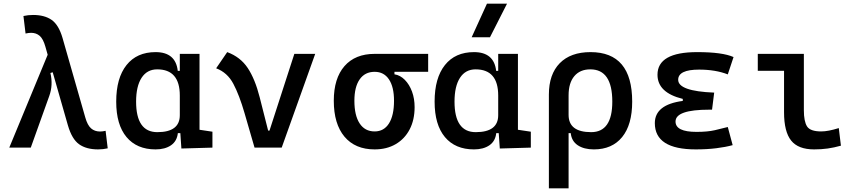

<svg xmlns="http://www.w3.org/2000/svg" viewBox="-20 -815 4728 1060"><path d="M31.2 0 243.2 -512.7 230.5 -557.6Q218.3 -600.6 199 -617.2Q179.7 -633.8 151.9 -633.8Q138.2 -633.8 121.1 -629.9L109.4 -726.6Q134.8 -732.4 162.6 -732.4Q226.1 -732.4 265.1 -705.1Q304.2 -677.7 325.2 -605.5L450.7 -167Q462.9 -123.5 482.9 -106.2Q502.9 -88.9 532.2 -88.9Q545.9 -88.9 563 -92.8L574.7 3.9Q549.3 9.8 521.5 9.8Q456.5 9.8 416.7 -18.6Q377 -46.9 355 -122.6L271 -416L258.3 -412.1Q273.9 -345.2 252 -285.2L149.9 0Z M838.9 9.8Q735.4 9.8 678.5 -58.3Q621.6 -126.5 621.6 -253.9Q621.6 -384.3 678.5 -455.8Q735.4 -527.3 838.9 -527.3Q949.7 -527.3 961.4 -423.8H972.7V-517.6H1081.5V-98.6L1152.8 -87.9V0L981.4 4.9L975.6 -80.1H961.9Q957 -35.6 924.1 -12.9Q891.1 9.8 838.9 9.8ZM731.4 -253.9Q731.4 -85.4 848.6 -85.4Q972.7 -85.4 972.7 -179.2V-287.6Q972.7 -432.1 847.7 -432.1Q792 -432.1 761.7 -385.5Q731.4 -338.9 731.4 -253.9Z M1385.3 0 1330.1 -190.4Q1301.3 -290 1268.3 -352.3Q1235.4 -414.6 1173.3 -438L1234.4 -527.3Q1307.1 -500.5 1347.7 -439.5Q1388.2 -378.4 1413.6 -278.3L1460.4 -93.8H1467.8L1605 -517.6H1720.2L1535.2 0Z M2048.3 9.8Q1940.9 9.8 1881.8 -60.5Q1822.8 -130.9 1822.8 -258.8Q1822.8 -382.3 1881.8 -450Q1940.9 -517.6 2048.3 -517.6H2343.8V-418.5H2157.7V-404.8Q2189.5 -399.9 2214.8 -374.3Q2240.2 -348.6 2254.6 -309.6Q2269 -270.5 2269 -223.6Q2269 -153.3 2241.7 -100.8Q2214.4 -48.3 2164.8 -19.3Q2115.2 9.8 2048.3 9.8ZM2048.3 -89.4Q2099.6 -89.4 2127.4 -133.5Q2155.3 -177.7 2155.3 -258.8Q2155.3 -335 2127.4 -376.7Q2099.6 -418.5 2048.3 -418.5Q1994.6 -418.5 1965.6 -376.7Q1936.5 -335 1936.5 -258.8Q1936.5 -177.7 1965.6 -133.5Q1994.6 -89.4 2048.3 -89.4Z M2596.7 9.8Q2493.2 9.8 2436.3 -58.3Q2379.4 -126.5 2379.4 -253.9Q2379.4 -384.3 2436.3 -455.8Q2493.2 -527.3 2596.7 -527.3Q2707.5 -527.3 2719.2 -423.8H2730.5V-517.6H2839.4V-98.6L2910.6 -87.9V0L2739.3 4.9L2733.4 -80.1H2719.7Q2714.8 -35.6 2681.9 -12.9Q2648.9 9.8 2596.7 9.8ZM2489.3 -253.9Q2489.3 -85.4 2606.4 -85.4Q2730.5 -85.4 2730.5 -179.2V-287.6Q2730.5 -432.1 2605.5 -432.1Q2549.8 -432.1 2519.5 -385.5Q2489.3 -338.9 2489.3 -253.9ZM2584 -609.4 2668.5 -794.9H2779.3L2685.1 -609.4Z M3010.3 224.6V-293Q3010.3 -404.8 3070.3 -466.1Q3130.4 -527.3 3240.2 -527.3Q3470.2 -527.3 3470.2 -253.9Q3470.2 -126.5 3414.8 -58.3Q3359.4 9.8 3258.8 9.8Q3204.1 9.8 3169.9 -12.9Q3135.7 -35.6 3130.9 -80.1H3119.1V224.6ZM3239.3 -432.1Q3182.1 -432.1 3150.6 -394.5Q3119.1 -356.9 3119.1 -288.6V-180.7Q3119.1 -85.4 3243.7 -85.4Q3360.4 -85.4 3360.4 -253.9Q3360.4 -432.1 3239.3 -432.1Z M3821.3 9.8Q3595.2 9.8 3595.2 -135.3Q3595.2 -237.3 3749.5 -257.8V-269Q3609.9 -303.2 3609.9 -402.3Q3609.9 -527.3 3829.1 -527.3Q3968.8 -527.3 4029.8 -500L3998 -404.3Q3930.2 -430.7 3839.8 -430.7Q3724.1 -430.7 3724.1 -374.5Q3724.1 -311.5 3922.9 -303.7L3911.1 -209.5H3895.5Q3709.5 -209.5 3709.5 -144Q3709.5 -86.9 3825.2 -86.9Q3886.2 -86.9 3926.3 -96.2Q3966.3 -105.5 3998 -113.8L4024.9 -13.7Q3985.8 -2.9 3934.3 3.4Q3882.8 9.8 3821.3 9.8Z M4474.6 9.8Q4386.7 9.8 4347.7 -39.1Q4308.6 -87.9 4308.6 -195.3V-424.3H4163.6V-517.6H4418V-206.5Q4418 -145 4435.5 -117.2Q4453.1 -89.4 4513.7 -89.4Q4552.2 -89.4 4610.8 -107.9L4622.6 -10.7Q4584.5 0 4549.6 4.9Q4514.6 9.8 4474.6 9.8Z"/></svg>

Font: Caskaydia Cove Medium
Style: Regular
Weight: 500
Monospace: yes
Designer: Aaron Bell
Foundry: Saja Typeworks
Version: Version 4.300; ttfautohint (v1.8.3)